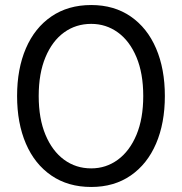

<svg xmlns="http://www.w3.org/2000/svg" viewBox="-20 -732 724 764"><path d="M343 12Q251 12 184.5 -33.5Q118 -79 83 -160.5Q48 -242 48 -350Q48 -458 83 -539.5Q118 -621 184.5 -666.5Q251 -712 343 -712Q434 -712 500 -666.5Q566 -621 601 -539.5Q636 -458 636 -350Q636 -242 601 -160.5Q566 -79 500 -33.5Q434 12 343 12ZM343 -62Q402 -62 449 -96.5Q496 -131 523 -195.5Q550 -260 550 -350Q550 -440 523 -504.5Q496 -569 449 -603Q402 -637 343 -637Q282 -637 235 -603Q188 -569 161 -504.5Q134 -440 134 -350Q134 -260 161 -195.5Q188 -131 235 -96.5Q282 -62 343 -62Z"/></svg>

Font: DM Sans
Style: Regular
Weight: 400
Designer: Colophon Foundry, Jonny Pinhorn
Foundry: Colophon Foundry
Version: Version 4.004; ttfautohint (v1.8.4.7-5d5b)